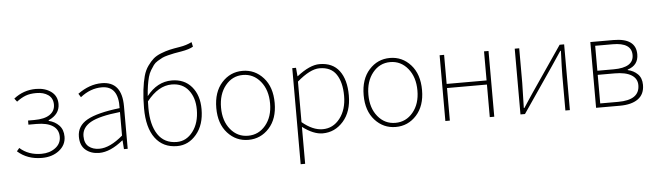

<svg xmlns="http://www.w3.org/2000/svg" viewBox="-58 -1047 5237 1533"><g transform="rotate(-5 2561.0 -280.5)"><path d="M243 13Q126 13 48 -57L69 -82Q138 -20 242 -20Q308 -20 353.5 -54Q399 -88 399 -143Q399 -201 353 -231Q307 -261 223 -261H158V-294H208Q290 -294 332.5 -323Q375 -352 375 -403Q375 -454 338 -480.5Q301 -507 242 -507Q191 -507 156 -493.5Q121 -480 84 -452L64 -478Q142 -540 242 -540Q315 -540 363.5 -504.5Q412 -469 412 -405Q412 -322 322 -282V-277Q372 -265 404.5 -231Q437 -197 437 -141Q437 -74 381.5 -30.5Q326 13 243 13Z M703 13Q637 13 594 -23Q551 -59 551 -130Q551 -216 632.5 -262Q714 -308 895 -329Q901 -507 767 -507Q676 -507 595 -443L577 -472Q671 -540 769 -540Q931 -540 931 -341V0H901L896 -70H893Q791 13 703 13ZM706 -20Q791 -20 895 -109V-298Q728 -280 658 -240Q588 -200 588 -131Q588 -74 621 -47Q654 -20 706 -20Z M1327 -20Q1404 -20 1456 -88.5Q1508 -157 1508 -264Q1508 -359 1460 -420Q1412 -481 1325 -481Q1218 -481 1125 -363Q1124 -346 1124 -310Q1124 -174 1175.5 -97Q1227 -20 1327 -20ZM1513 -804 1521 -767Q1490 -748 1425 -737Q1388 -731 1367 -727Q1346 -723 1316.5 -715.5Q1287 -708 1270.5 -700Q1254 -692 1232 -678.5Q1210 -665 1198 -648.5Q1186 -632 1172 -609Q1158 -586 1150 -556.5Q1142 -527 1136 -489Q1130 -451 1127 -405Q1212 -513 1328 -513Q1429 -513 1487.5 -444.5Q1546 -376 1546 -264Q1546 -139 1482 -63Q1418 13 1327 13Q1214 13 1151.5 -71Q1089 -155 1089 -311Q1089 -393 1097 -457.5Q1105 -522 1117.5 -567.5Q1130 -613 1154 -646.5Q1178 -680 1201.5 -700.5Q1225 -721 1263 -736Q1301 -751 1333.5 -758.5Q1366 -766 1417 -774Q1468 -782 1513 -804Z M1664 -262Q1664 -390 1731.5 -465Q1799 -540 1898 -540Q1997 -540 2064.5 -465Q2132 -390 2132 -262Q2132 -136 2064.5 -61.5Q1997 13 1898 13Q1799 13 1731.5 -61.5Q1664 -136 1664 -262ZM2095 -262Q2095 -370 2039 -438.5Q1983 -507 1898 -507Q1813 -507 1757.5 -438.5Q1702 -370 1702 -262Q1702 -155 1757.5 -87.5Q1813 -20 1898 -20Q1983 -20 2039 -87.5Q2095 -155 2095 -262Z M2332 -416V-91Q2417 -20 2496 -20Q2580 -20 2634.5 -90.5Q2689 -161 2689 -271Q2689 -379 2646.5 -443Q2604 -507 2512 -507Q2437 -507 2332 -416ZM2296 243V-527H2326L2332 -459H2334Q2437 -540 2515 -540Q2620 -540 2673.5 -468.5Q2727 -397 2727 -271Q2727 -141 2659 -64Q2591 13 2493 13Q2420 13 2332 -53V243Z M2845 -262Q2845 -390 2912.5 -465Q2980 -540 3079 -540Q3178 -540 3245.5 -465Q3313 -390 3313 -262Q3313 -136 3245.5 -61.5Q3178 13 3079 13Q2980 13 2912.5 -61.5Q2845 -136 2845 -262ZM3276 -262Q3276 -370 3220 -438.5Q3164 -507 3079 -507Q2994 -507 2938.5 -438.5Q2883 -370 2883 -262Q2883 -155 2938.5 -87.5Q2994 -20 3079 -20Q3164 -20 3220 -87.5Q3276 -155 3276 -262Z M3477 0V-527H3513V-294H3833V-527H3869V0H3833V-261H3513V0Z M4079 0V-527H4115V-249Q4115 -226 4110 -49H4115Q4126 -66 4153 -107Q4180 -148 4191 -164L4439 -527H4475V0H4439V-277Q4439 -336 4445 -478H4440L4363 -363L4115 0Z M4685 0V-527H4870Q5050 -527 5050 -397Q5050 -309 4963 -282V-278Q5010 -268 5042 -236.5Q5074 -205 5074 -150Q5074 -75 5022 -37.5Q4970 0 4876 0ZM4721 -294H4851Q5012 -294 5012 -395Q5012 -494 4861 -494H4721ZM4721 -32H4865Q5037 -32 5037 -151Q5037 -204 4990.5 -232.5Q4944 -261 4856 -261H4721Z"/></g></svg>

Font: Noto Sans Korean Thin
Style: Regular
Weight: 250
Designer: Ryoko NISHIZUKA  (kana & ideographs); Paul D. Hunt (Latin, Greek & Cyrillic); Wenlong ZHANG  (bopomofo); Sandoll Communi
Foundry: Adobe Systems Incorporated
Version: Version 1.0001;PS 1;hotconv 1.0.78;makeotf.lib2.5.61930